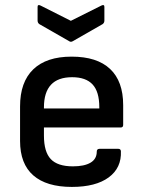

<svg xmlns="http://www.w3.org/2000/svg" viewBox="-20 -724 562 756"><path d="M263 12Q163 12 111 -33.5Q59 -79 59 -169V-305Q59 -401 111 -451Q163 -501 262 -501Q362 -501 413.5 -452.5Q465 -404 465 -310V-232Q465 -222 455 -222H153V-190Q153 -126 180 -97.5Q207 -69 267 -69Q312 -69 336.5 -83.5Q361 -98 361 -127Q361 -138 372 -138H446Q455 -138 456 -129Q459 -63 408 -25.5Q357 12 263 12ZM153 -297H371V-302Q371 -363 344.5 -391.5Q318 -420 264 -420Q153 -420 153 -301ZM252 -562 135 -629Q128 -634 128 -643V-697Q128 -708 140 -702L259 -642L379 -702Q391 -708 391 -697V-643Q391 -634 384 -629L267 -562Q259 -557 252 -562Z"/></svg>

Font: Sofia Sans Medium
Style: Regular
Weight: 500
Designer: Botio Nikoltchev, Ani Petrova
Foundry: lettersoup
Version: Version 4.101; ttfautohint (v1.8.4.7-5d5b)